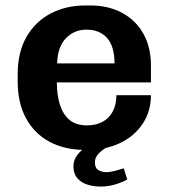

<svg xmlns="http://www.w3.org/2000/svg" viewBox="-20 -541 622 706"><path d="M290 10Q218 10 162.5 -19.5Q107 -49 76 -105.5Q45 -162 45 -243V-268Q45 -349 77.5 -405.5Q110 -462 166.5 -491.5Q223 -521 295 -521H311Q379 -521 429.5 -493.5Q480 -466 507.5 -416.5Q535 -367 535 -301V-238H189Q189 -190 201 -154Q213 -118 237 -99Q261 -80 300 -80Q332 -80 356 -92.5Q380 -105 394 -130Q408 -155 408 -191H535Q535 -132 505 -86.5Q475 -41 422.5 -15.5Q370 10 301 10ZM190 -308H401Q401 -371 373.5 -401.5Q346 -432 298 -432Q253 -432 222.5 -400.5Q192 -369 190 -308ZM350 145Q325 145 302 138Q279 131 264.5 114.5Q250 98 250 71Q250 47 264.5 28.5Q279 10 296 0H374Q354 11 341.5 25Q329 39 329 56Q329 77 342 84.5Q355 92 370 92Q386 92 402.5 87.5Q419 83 435 78L448 119Q426 131 401 138Q376 145 350 145Z"/></svg>

Font: Chivo SemiBold
Style: Regular
Weight: 600
Designer: Hector Gatti
Foundry: Omnibus-Type
Version: Version 2.002